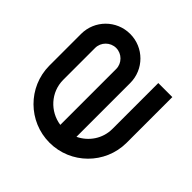

<svg xmlns="http://www.w3.org/2000/svg" viewBox="-115 -759 967 967"><g transform="rotate(-45 369.0 -275.0)"><path d="M712 -375C712 -472 634 -550 537 -550H310C159 -549 37 -426 37 -275C37 -124 159 -1 310 0H637V-100H310C241 -100 182 -141 154 -200H537C634 -200 712 -278 712 -375ZM139 -300C151 -384 222 -450 310 -450H537C578 -450 612 -416 612 -375C612 -334 578 -300 537 -300Z"/></g></svg>

Font: Bruno Ace
Style: Regular
Weight: 400
Designer: Astigmatic (AOETI)
Foundry: Astigmatic (AOETI)
Version: Version 1.000